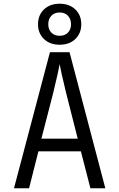

<svg xmlns="http://www.w3.org/2000/svg" viewBox="-20 -1010 640 1030"><path d="M55 0 248 -730H353L545 0H465L414 -198H186L136 0ZM202 -266H397L335 -510Q320 -571 311 -612Q302 -653 300 -666Q298 -653 289 -612Q280 -571 265 -510ZM300 -770Q248 -770 216 -800.5Q184 -831 184 -880Q184 -929 216 -959.5Q248 -990 300 -990Q352 -990 384 -959.5Q416 -929 416 -880Q416 -831 384 -800.5Q352 -770 300 -770ZM300 -818Q328 -818 344.5 -835Q361 -852 361 -880Q361 -908 344.5 -925.5Q328 -943 300 -943Q272 -943 255.5 -925.5Q239 -908 239 -880Q239 -852 255.5 -835Q272 -818 300 -818Z"/></svg>

Font: JetBrains Mono NL Light
Style: Regular
Weight: 300
Monospace: yes
Designer: Philipp Nurullin, Konstantin Bulenkov
Foundry: JetBrains
Version: Version 2.305; ttfautohint (v1.8.4.7-5d5b)